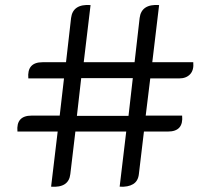

<svg xmlns="http://www.w3.org/2000/svg" viewBox="-20 -729 833 759"><path d="M208 -209H49Q43 -272 105 -272H216L233 -419H92Q86 -483 148 -483H241L261 -658Q268 -714 338 -709L311 -483H512L532 -658Q539 -714 609 -709L582 -483H744Q747 -452 731.5 -435.5Q716 -419 688 -419H574L556 -272H700Q706 -209 644 -209H549L529 -41Q526 -13 506 -1Q486 11 453 9L479 -209H278L258 -41Q252 14 182 9ZM488 -271 505 -420H301L284 -271Z"/></svg>

Font: K2D Light
Style: Regular
Weight: 300
Designer: Katatrad Aksorn Co.,Ltd.
Foundry: Cadson Demak Co.,Ltd.
Version: Version 1.000; ttfautohint (v1.6)